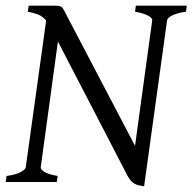

<svg xmlns="http://www.w3.org/2000/svg" viewBox="-20 -635 672 670"><path d="M628.9 -594.2Q596.7 -589.4 580.3 -580.8Q564 -572.3 563 -564L482.9 15.1Q472.7 13.7 464.4 11.7Q456.1 9.8 449.2 5.9Q442.4 2 436.5 -4.6Q430.7 -11.2 424.8 -22L182.1 -490.2L122.1 -50.8Q120.6 -44.9 134.3 -35.6Q147.9 -26.4 181.2 -21L178.2 0H0L2.9 -21Q36.1 -25.4 52.5 -34.7Q68.8 -43.9 69.8 -50.8L141.1 -563.5Q128.4 -578.1 113.3 -584.2Q98.1 -590.3 77.1 -594.2L80.1 -615.2H167Q177.7 -615.2 183.8 -614.7Q189.9 -614.3 194.6 -610.6Q199.2 -606.9 203.4 -599.1Q207.5 -591.3 214.8 -577.1L451.2 -126L511.2 -564Q511.7 -566.9 508.8 -571Q505.9 -575.2 498.8 -579.3Q491.7 -583.5 480 -587.4Q468.3 -591.3 451.2 -594.2L454.1 -615.2H631.8Z"/></svg>

Font: Akkhara
Style: Italic
Weight: 400
Italic angle: -7°
Designer: J. Victor Gaultney
Version: Version 1.00 June 13, 2006, initial release